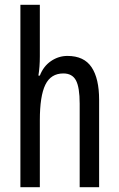

<svg xmlns="http://www.w3.org/2000/svg" viewBox="-20 -780 496 800"><path d="M146 -545Q146 -501 140 -465H146Q161 -504 192.5 -525.5Q224 -547 261 -547Q330 -547 361.5 -500Q393 -453 393 -364V0H312V-348Q312 -416 296.5 -445Q281 -474 244 -474Q192 -474 169 -427Q146 -380 146 -279V0H65V-760H146Z"/></svg>

Font: Noto Sans Khmer ExtraCondensed
Style: Regular
Weight: 400
Width: 2
Designer: Danh Hong and the Monotype Design Team
Foundry: Monotype Imaging Inc.
Version: Version 2.004; ttfautohint (v1.8.4.7-5d5b)